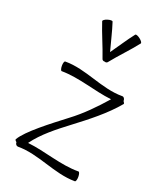

<svg xmlns="http://www.w3.org/2000/svg" viewBox="-229 -1017 1006 1155"><g transform="rotate(30 274.0 -440.0)"><path d="M299 -690C335 -756 379 -819 414 -885C417 -890 407 -901 391 -909C376 -917 362 -919 359 -915C330 -861 307 -804 280 -748C253 -804 230 -861 201 -915C198 -919 184 -917 169 -909C153 -901 143 -890 146 -885C181 -819 225 -756 261 -690C264 -683 272 -680 280 -682C288 -680 296 -683 299 -690ZM84 22C217 -2 352 54 485 31C491 30 493 15 490 -2C487 -19 480 -32 475 -31C359 -10 241 -36 126 -28C166 -110 232 -183 296 -252C373 -335 452 -422 507 -518C509 -521 505 -527 498 -533L497 -536C495 -548 486 -557 476 -555C343 -531 208 -588 75 -564C69 -563 67 -549 70 -532C73 -515 80 -502 85 -503C198 -522 314 -498 427 -505C379 -426 327 -349 264 -282C185 -196 75 -77 51 -11C49 -7 54 -2 63 3C65 15 74 23 84 22Z"/></g></svg>

Font: Nupuram ExtraLight
Style: Regular
Weight: 200
Designer: Santhosh Thottingal (santhosh.thottingal@gmail.com)
Foundry: SMC
Version: Version 1.000